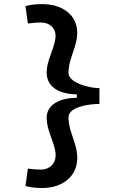

<svg xmlns="http://www.w3.org/2000/svg" viewBox="-20 -814 626 938"><path d="M187.5 104.5C293.5 104.5 374.5 36.6 354.5 -76.2C344.7 -132.3 314.5 -183.1 314.5 -240.2C314.5 -291.5 412.1 -306.2 465.8 -306.2V-383.3C414.1 -383.3 314.5 -410.2 314.5 -458C314.5 -517.6 344.7 -565.9 354.5 -622.1C374 -730.5 293.5 -793.9 187.5 -793.9C149.4 -793.9 126 -790 104.5 -784.2L116.2 -699.2C139.2 -702.1 160.6 -704.1 178.7 -704.1C225.1 -704.1 258.8 -673.8 250 -622.1C240.2 -564.5 208 -516.6 208 -460C208 -392.6 262.7 -354.5 355.5 -353V-336.4C262.7 -335 208 -297.9 208 -238.3C208 -179.2 240.2 -131.3 250 -76.2C260.3 -18.6 225.1 14.6 178.7 14.6C160.6 14.6 139.2 12.7 116.2 9.8L104.5 94.7C126 100.6 149.4 104.5 187.5 104.5Z"/></svg>

Font: Cascadia Mono NF
Style: Regular
Weight: 400
Monospace: yes
Designer: Aaron Bell
Foundry: Saja Typeworks
Version: Version 2404.023